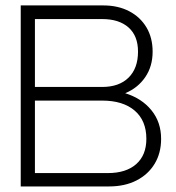

<svg xmlns="http://www.w3.org/2000/svg" viewBox="-20 -670 634 690"><path d="M351.5 -650.5H54.5V0H372Q428.5 0 470.5 -21.5Q512.5 -43 535.8 -81.5Q559 -120 559 -171Q559 -231 524.2 -273.8Q489.5 -316.5 430 -335Q475.5 -354 502 -392.8Q528.5 -431.5 528.5 -484.5Q528.5 -534.5 506.2 -571.8Q484 -609 444 -629.8Q404 -650.5 351.5 -650.5ZM347 -601.5Q408 -601.5 442 -571.2Q476 -541 476 -484.5Q476 -424.5 442 -391Q408 -357.5 347 -357.5H105.5V-601.5ZM347 -308.5Q422 -308.5 464 -272.5Q506 -236.5 506 -171Q506 -112.5 469.5 -80.2Q433 -48 367.5 -48H105.5V-308.5Z"/></svg>

Font: Overused Grotesk Light
Style: Regular
Weight: 300
Designer: RandomMaerks
Version: Version 0.005